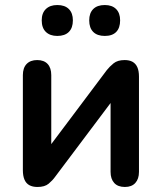

<svg xmlns="http://www.w3.org/2000/svg" viewBox="-20 -736 644 764"><path d="M129 8Q110 8 97 1Q84 -6 77.5 -21Q71 -36 71 -59V-437Q71 -466 86 -481.5Q101 -497 128 -497Q155 -497 169.5 -481.5Q184 -466 184 -437V-128H158L405 -457Q416 -471 432 -484Q448 -497 476 -497Q495 -497 507.5 -490Q520 -483 526.5 -468.5Q533 -454 533 -431V-52Q533 -24 518.5 -8Q504 8 477 8Q449 8 434.5 -8Q420 -24 420 -52V-362H447L199 -32Q189 -18 173.5 -5Q158 8 129 8ZM397 -593Q367 -593 351 -609Q335 -625 335 -655Q335 -684 351 -700Q367 -716 397 -716Q426 -716 442 -700Q458 -684 458 -655Q458 -625 442.5 -609Q427 -593 397 -593ZM208 -593Q179 -593 162.5 -609Q146 -625 146 -655Q146 -684 162.5 -700Q179 -716 208 -716Q238 -716 254 -700Q270 -684 270 -655Q270 -625 254 -609Q238 -593 208 -593Z"/></svg>

Font: Nunito ExtraLight
Style: Regular
Weight: 200
Designer: Vernon Adams
Foundry: Vernon Adams
Version: Version 3.602